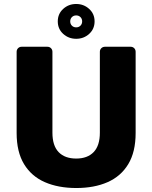

<svg xmlns="http://www.w3.org/2000/svg" viewBox="-20 -935 765 965"><path d="M363.5 10Q273.1 10 205.6 -19.4Q138.1 -48.8 100.9 -110.1Q63.6 -171.5 63.6 -266.6V-674.5Q63.6 -685.5 70.9 -692.8Q78.1 -700 88.8 -700H218Q229 -700 236.2 -692.8Q243.5 -685.5 243.5 -674.5V-268Q243.5 -202.9 274.7 -170.5Q306 -138.1 362.9 -138.1Q419.4 -138.1 450.6 -170.5Q481.9 -202.9 481.9 -268V-674.5Q481.9 -685.5 489.3 -692.8Q496.8 -700 507.4 -700H636.6Q647.2 -700 654.5 -692.8Q661.7 -685.5 661.7 -674.5V-266.6Q661.7 -171.5 624.7 -110.1Q587.6 -48.8 520.6 -19.4Q453.6 10 363.5 10ZM363 -740Q324.9 -740 297.6 -764.7Q270.4 -789.5 270.4 -827.5Q270.4 -865.5 297.5 -890.2Q324.7 -915 362.8 -915Q400.9 -915 428.1 -890.2Q455.4 -865.5 455.4 -827.5Q455.4 -789.5 428.2 -764.7Q401.1 -740 363 -740ZM362.9 -797.5Q375.9 -797.5 384.4 -806Q392.9 -814.5 392.9 -827.5Q392.9 -840.5 384.4 -849Q375.9 -857.5 362.9 -857.5Q349.9 -857.5 341.4 -849Q332.9 -840.5 332.9 -827.5Q332.9 -814.5 341.4 -806Q349.9 -797.5 362.9 -797.5Z"/></svg>

Font: Rubik Light
Style: Regular
Weight: 300
Designer: Hubert and Fischer
Foundry: Hubert and Fischer
Version: Version 2.300;gftools[0.9.30]